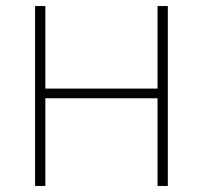

<svg xmlns="http://www.w3.org/2000/svg" viewBox="-20 -615 671 635"><path d="M96 0V-595H130V-322H501V-595H535V0H501V-290H130V0Z"/></svg>

Font: Encode Sans SC Thin
Style: Regular
Weight: 250
Designer: Multiple Designers
Foundry: Impallari Type
Version: Version 3.002